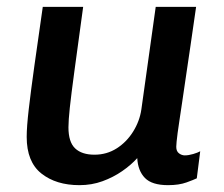

<svg xmlns="http://www.w3.org/2000/svg" viewBox="-20 -531 655 561"><path d="M212 10Q144 10 101 -24Q58 -58 58 -131Q58 -160 64 -212Q70 -264 80.5 -339Q91 -414 105 -511H223Q207 -394 197.5 -324Q188 -254 184 -216.5Q180 -179 180 -159Q180 -116 199.5 -97.5Q219 -79 256 -79Q292 -79 321 -97.5Q350 -116 369 -146.5Q388 -177 393 -211L435 -511H553Q544 -448 536.5 -397Q529 -346 523 -305.5Q517 -265 512.5 -234Q508 -203 504.5 -180.5Q501 -158 499 -142.5Q497 -127 496 -117Q495 -107 495 -102Q495 -89 503 -83Q511 -77 520 -77Q531 -77 544.5 -81Q558 -85 565 -89L555 -10Q547 -6 525 2Q503 10 471 10Q424 10 403.5 -11Q383 -32 381 -69Q363 -49 337 -31Q311 -13 279.5 -1.5Q248 10 212 10Z"/></svg>

Font: Chivo Medium
Style: Italic
Weight: 500
Italic angle: -8.05°
Designer: Hector Gatti
Foundry: Omnibus-Type
Version: Version 2.002